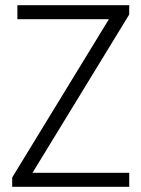

<svg xmlns="http://www.w3.org/2000/svg" viewBox="-20 -720 545 740"><path d="M27 -36 426 -689 448 -646H47V-700H478V-664L79 -11L55 -54H478V0H27Z"/></svg>

Font: Pathway Extreme 8pt Thin
Style: Regular
Weight: 100
Designer: Eduardo Rodriguez Tunni
Foundry: Eduardo Rodriguez Tunni
Version: Version 1.000